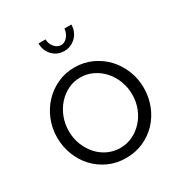

<svg xmlns="http://www.w3.org/2000/svg" viewBox="-172 -856 940 993"><g transform="rotate(-30 297.5 -360.0)"><path d="M297 10Q240 10 193 -11.5Q146 -33 111.5 -70Q77 -107 58 -156Q39 -205 39 -259Q39 -314 58.5 -363Q78 -412 112.5 -449Q147 -486 194 -508Q241 -530 297 -530Q353 -530 400.5 -508Q448 -486 482.5 -449Q517 -412 536.5 -363Q556 -314 556 -259Q556 -205 537 -156Q518 -107 483.5 -70Q449 -33 401.5 -11.5Q354 10 297 10ZM108 -258Q108 -214 123 -176.5Q138 -139 163.5 -110.5Q189 -82 223.5 -66Q258 -50 297 -50Q336 -50 370.5 -66.5Q405 -83 431 -111.5Q457 -140 472 -178Q487 -216 487 -260Q487 -303 472 -341.5Q457 -380 431 -408.5Q405 -437 370.5 -453.5Q336 -470 297 -470Q258 -470 224 -453.5Q190 -437 164 -408Q138 -379 123 -340.5Q108 -302 108 -258ZM297 -664Q318 -664 334.5 -683Q351 -702 354 -730H395Q395 -709 387.5 -690.5Q380 -672 366.5 -658.5Q353 -645 335 -637Q317 -629 297 -629Q255 -629 227 -658Q199 -687 199 -730H241Q241 -704 258 -684Q275 -664 297 -664Z"/></g></svg>

Font: Oxford Sans
Style: Regular
Weight: 400
Designer: Matt McInerney, Pablo Impallari, Rodrigo Fuenzalida
Foundry: Matt McInerney, Pablo Impallari, Rodrigo Fuenzalida
Version: Version 3.000g; ttfautohint (v1.5) -l 8 -r 28 -G 28 -x 14 -D